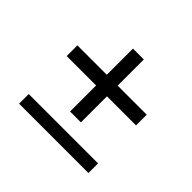

<svg xmlns="http://www.w3.org/2000/svg" viewBox="-132 -725 887 887"><g transform="rotate(45 311.5 -281.0)"><path d="M85 -386H277V-557H348V-386H538V-316H348V-146H277V-316H85ZM85 -68H538V-5H85Z"/></g></svg>

Font: Oak Sans
Style: Regular
Weight: 400
Designer: Erik Kennedy, Walven
Foundry: Erik Kennedy, Walven
Version: Version 1.000